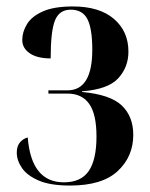

<svg xmlns="http://www.w3.org/2000/svg" viewBox="-20 -566 464 595"><path d="M197 9Q136 9 100 -6.5Q64 -22 48 -45.5Q32 -69 32 -93Q32 -114 42.5 -125.5Q53 -137 66 -140Q77 -1 178 -1Q231 -1 255 -36Q279 -71 279 -143Q279 -212 256.5 -244Q234 -276 189 -276H130V-286H189Q266 -286 266 -412Q266 -477 251 -506.5Q236 -536 199 -536Q164 -536 150.5 -503Q137 -470 137 -385Q95 -385 72 -401Q49 -417 49 -442Q49 -467 63.5 -491Q78 -515 112.5 -530.5Q147 -546 206 -546Q288 -546 333 -507.5Q378 -469 378 -406Q378 -358 346.5 -323.5Q315 -289 234 -283V-281Q322 -273 357.5 -239Q393 -205 393 -148Q393 -81 345 -36Q297 9 197 9Z"/></svg>

Font: Noto Serif Display ExtraCondensed SemiBold
Style: Regular
Weight: 600
Width: 2
Designer: Monotype Design Team
Foundry: Monotype Imaging Inc.
Version: Version 2.009